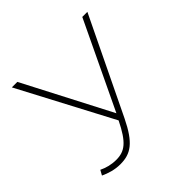

<svg xmlns="http://www.w3.org/2000/svg" viewBox="-171 -659 977 977"><g transform="rotate(-45 317.0 -170.5)"><path d="M159.4 163.4C234.7 163.4 281.2 132.7 339.6 12.9L589.1 -504H552.5L328.7 -34.7L85.1 -504H45.5L310.9 -1C258.4 105.9 221.8 132.7 160.4 132.7C124.8 132.7 94.1 123.8 67.3 110.9L52.5 137.6C82.2 151.5 118.8 163.4 159.4 163.4Z"/></g></svg>

Font: Meinily
Style: Regular
Weight: 500
Designer: Paul Hayes
Foundry: Paul Hayes
Version: Version 1.0; ttfautohint (v1.8.4.7-5d5b)